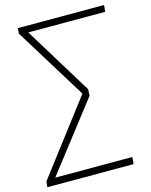

<svg xmlns="http://www.w3.org/2000/svg" viewBox="-131 -798 837 1064"><g transform="rotate(-15 287.5 -265.5)"><path d="M567 -674H126L365 -284L363 -247L62 142H504L501 182H31L30 183V182H6L9 150L328 -269L74 -681L76 -712H102V-714L103 -712H571Z"/></g></svg>

Font: Muli ExtraLight
Style: Italic
Weight: 275
Italic angle: -4.541°
Designer: Vernon Adams
Foundry: Vernon Adams
Version: Version 2.001